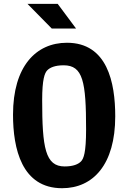

<svg xmlns="http://www.w3.org/2000/svg" viewBox="-20 -959 660 988"><path d="M299.5 9.5C459 9.5 573 -112 573 -360.5C573 -535 532 -739 324.5 -739C165 -739 47 -617.5 47 -369C47 -194.5 91.5 9.5 299.5 9.5ZM121.5 -939 246.5 -812H371.5L277 -939ZM197 -444C197 -550 209.5 -583.5 223.5 -597.5C237 -611 262 -623 307.5 -623C407 -623 423 -539 423 -293.5C423 -171 410 -142 396.5 -128C383 -114.5 358 -102.5 312.5 -102.5C213 -102.5 197 -199 197 -444Z"/></svg>

Font: Monaspace Argon
Style: Bold
Weight: 700
Designer: Riley Cran & the Lettermatic Team
Foundry: Lettermatic
Version: Version 1.000 (Monaspace Argon)